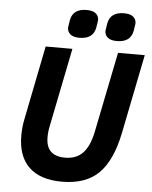

<svg xmlns="http://www.w3.org/2000/svg" viewBox="-61 -961 811 1023"><g transform="rotate(5 345.0 -449.5)"><path d="M335 -760Q302 -760 286 -773.5Q270 -787 270 -809Q270 -812 276 -848Q287 -911 361 -911Q394 -911 410 -897.5Q426 -884 426 -862Q426 -859 420 -823Q409 -760 335 -760ZM535 -760Q502 -760 486 -773.5Q470 -787 470 -809Q470 -812 476 -848Q487 -911 561 -911Q594 -911 610 -897.5Q626 -884 626 -862Q626 -859 620 -823Q609 -760 535 -760ZM160 -698H303L219 -280Q212 -249 212 -217Q212 -117 314 -117Q374 -117 409 -153.5Q444 -190 460 -267L547 -698H690L605 -275Q575 -126 505.5 -57Q436 12 308 12Q193 12 132.5 -45.5Q72 -103 72 -214Q72 -259 81 -303Z"/></g></svg>

Font: Aneliza
Style: Bold Italic
Weight: 700
Italic angle: -11.31°
Designer: Mike Abbink, Paul van der Laan, Pieter van Rosmalen
Foundry: Bold Monday
Version: Version 3.0